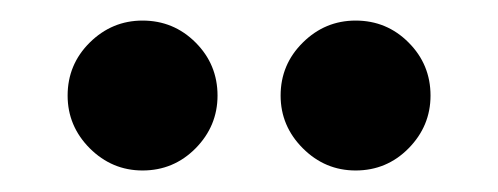

<svg xmlns="http://www.w3.org/2000/svg" viewBox="-20 -737 472 182"><path d="M317.1 -575.4Q288.1 -575.4 267.1 -596.4Q246 -617.5 246 -646.4Q246 -675.9 267.1 -696.7Q288.1 -717.5 317.1 -717.5Q346.6 -717.5 367.3 -696.7Q388.1 -675.9 388.1 -646.4Q388.1 -617.5 367.3 -596.4Q346.6 -575.4 317.1 -575.4ZM115.1 -575.4Q86.2 -575.4 65.1 -596.4Q44.1 -617.5 44.1 -646.4Q44.1 -675.9 65.1 -696.7Q86.2 -717.5 115.1 -717.5Q144.6 -717.5 165.4 -696.7Q186.2 -675.9 186.2 -646.4Q186.2 -617.5 165.4 -596.4Q144.6 -575.4 115.1 -575.4Z"/></svg>

Font: Atkinson Hyperlegible Next
Style: Regular
Weight: 400
Designer: Elliott Scott, Megan Eiswerth, Linus Boman, Theodore Petrosky, Letters from Sweden
Foundry: Applied Design Works, Letters from Sweden
Version: Version 2.001